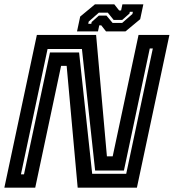

<svg xmlns="http://www.w3.org/2000/svg" viewBox="-32 -860 796 880"><path d="M64 -61H78L197 -619.5H330.5L390.5 -63.5H546.5L668.5 -638H654.5L536 -78.5H404L343.5 -635.5H186ZM-12 0 137 -700H408.5L458 -143.5H484.5L603 -700H744.5L595.5 0H324L273.5 -558H248L129.5 0ZM321 -716 335.5 -784 403 -840H492L514 -812H523L529 -840H625L610.5 -772L543 -716H454L432 -744H423L417 -716ZM372.5 -751H386.5L388 -759L421 -788.5H456L484 -755H528L575 -796L577 -806H563L561.5 -798L528 -768.5H489L462 -802H421L374.5 -761Z"/></svg>

Font: Tourney Thin
Style: Italic
Weight: 100
Italic angle: -12°
Designer: Tyler Finck
Foundry: Etcetera Type Co
Version: Version 1.015